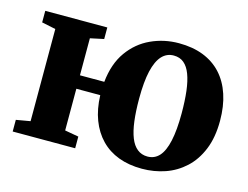

<svg xmlns="http://www.w3.org/2000/svg" viewBox="-82 -691 1077 834"><g transform="rotate(15 456.0 -274.0)"><path d="M613 11Q554 11 507.5 -6.5Q461 -24 428 -58Q395 -92 376.5 -140.5Q358 -189 356 -251H248.5V-63.5L310.5 -52.5V0H29.5V-52.5L93 -63.5V-478L30.5 -491V-543H309.5V-491L248.5 -478V-311.5H358Q366.5 -394.5 405.5 -449Q444.5 -503.5 503.2 -530.5Q562 -557.5 628.5 -557.5Q690.5 -557.5 738.5 -538.8Q786.5 -520 819.8 -483.8Q853 -447.5 870.2 -395.5Q887.5 -343.5 887.5 -277.5Q887.5 -203 865.2 -148.5Q843 -94 804.5 -58.5Q766 -23 716.8 -6Q667.5 11 613 11ZM622.5 -46.5Q654.5 -46.5 675.5 -69.8Q696.5 -93 707.2 -141.8Q718 -190.5 718 -266Q718 -322 712.8 -365.8Q707.5 -409.5 696.2 -439.2Q685 -469 666.5 -484.5Q648 -500 620.5 -500Q589 -500 567.2 -476.5Q545.5 -453 534.2 -404.5Q523 -356 523 -280.5Q523 -223.5 528.5 -179.8Q534 -136 545.8 -106.5Q557.5 -77 576.8 -61.8Q596 -46.5 622.5 -46.5Z"/></g></svg>

Font: Merriweather 48pt ExtraBold
Style: Regular
Weight: 800
Version: Version 2.100